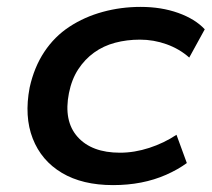

<svg xmlns="http://www.w3.org/2000/svg" viewBox="-20 -528 615 557"><path d="M308 9Q219 9 159.5 -26.5Q100 -62 75 -126Q50 -190 66 -274Q79 -333 108.5 -377.5Q138 -422 181.5 -450.5Q225 -479 278 -493.5Q331 -508 388 -508Q448 -508 497 -490.5Q546 -473 574 -443L529 -361Q501 -386 463.5 -399.5Q426 -413 386 -413Q348 -413 314 -404Q280 -395 253 -375.5Q226 -356 207 -327Q188 -298 180 -258Q164 -177 205 -131Q246 -85 328 -85Q370 -85 413 -99Q456 -113 492 -137L522 -55Q496 -36 462 -21Q428 -6 389.5 1.5Q351 9 308 9Z"/></svg>

Font: Nunito Sans 7pt SemiExpanded SemiBold
Style: Italic
Weight: 600
Width: 6
Italic angle: -9°
Designer: Vernon Adams
Foundry: Vernon Adams
Version: Version 3.101;gftools[0.9.27]